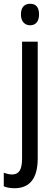

<svg xmlns="http://www.w3.org/2000/svg" viewBox="-46 -758 291 1018"><path d="M65 -681Q65 -710 78 -724Q91 -738 114 -738Q161 -738 161 -681Q161 -654 148.5 -639Q136 -624 114 -624Q92 -624 78.5 -639Q65 -654 65 -681ZM32 240Q-2 240 -26 230V158Q-15 162 -4 164.5Q7 167 19 167Q45 167 58 147.5Q71 128 71 83V-537H154V81Q154 239 32 240Z"/></svg>

Font: Noto Sans Thai Looped Condensed
Style: Regular
Weight: 400
Width: 3
Designer: Sasikarn Vongin, Ben Mitchell
Foundry: The Fontpad Ltd
Version: Version 1.001; ttfautohint (v1.8.4.7-5d5b)